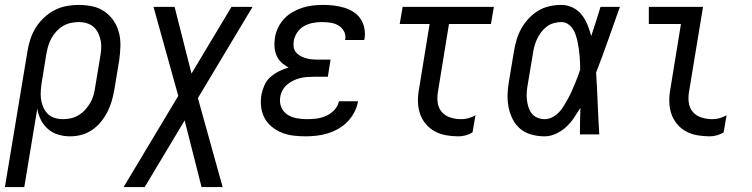

<svg xmlns="http://www.w3.org/2000/svg" viewBox="-48 -548 3068 783"><path d="M51 215H-28L64 -339Q68 -364 76 -388.5Q84 -413 98 -435.5Q112 -458 132 -476.5Q152 -495 175.5 -507Q199 -519 224 -523.5Q249 -528 273 -528Q302 -528 329.5 -522Q357 -516 379 -500.5Q401 -485 416 -462.5Q431 -440 437.5 -413.5Q444 -387 443 -358Q442 -329 438 -301L418 -181Q414 -158 407.5 -135.5Q401 -113 390 -91.5Q379 -70 363.5 -51Q348 -32 327.5 -18Q307 -4 284 2Q261 8 238 8Q213 8 189.5 1Q166 -6 148 -21.5Q130 -37 119 -58.5Q108 -80 104 -105ZM208 -62Q224 -62 240.5 -65.5Q257 -69 272 -78Q287 -87 299 -100Q311 -113 320 -128.5Q329 -144 333.5 -160Q338 -176 340 -192L360 -312Q363 -329 364.5 -346.5Q366 -364 363 -380.5Q360 -397 353 -412Q346 -427 334.5 -437.5Q323 -448 307 -453Q291 -458 274 -458Q258 -458 241 -454.5Q224 -451 209 -442Q194 -433 182 -420Q170 -407 161.5 -391.5Q153 -376 148.5 -360Q144 -344 141 -328L123 -217Q120 -199 118.5 -181Q117 -163 119 -146Q121 -129 127.5 -113Q134 -97 145.5 -85Q157 -73 173.5 -67.5Q190 -62 208 -62Z M860 215H774L705 -57L542 215H456L679 -157L578 -520H664L733 -248L896 -520H982L759 -148Z M1198 8Q1173 8 1148 5Q1123 2 1101 -7Q1079 -16 1060.5 -31Q1042 -46 1031 -66.5Q1020 -87 1017 -111.5Q1014 -136 1018 -161Q1022 -181 1030.5 -200.5Q1039 -220 1055 -234Q1071 -248 1090 -257.5Q1109 -267 1129 -273Q1113 -281 1100 -293Q1087 -305 1080 -321Q1073 -337 1071.5 -355.5Q1070 -374 1073 -393Q1076 -414 1085.5 -434Q1095 -454 1110 -470.5Q1125 -487 1145 -498.5Q1165 -510 1185.5 -516.5Q1206 -523 1227.5 -525.5Q1249 -528 1270 -528Q1292 -528 1313 -525.5Q1334 -523 1354.5 -517Q1375 -511 1392.5 -500Q1410 -489 1421.5 -472.5Q1433 -456 1437.5 -435Q1442 -414 1439 -392L1437 -385H1359L1360 -388Q1363 -406 1354.5 -421Q1346 -436 1331.5 -444.5Q1317 -453 1299.5 -455.5Q1282 -458 1264 -458Q1246 -458 1227.5 -454.5Q1209 -451 1192 -441.5Q1175 -432 1164 -415.5Q1153 -399 1150 -381Q1148 -369 1149.5 -357Q1151 -345 1158 -336Q1165 -327 1175 -321Q1185 -315 1196.5 -311.5Q1208 -308 1220 -306.5Q1232 -305 1244 -305H1300L1289 -235H1233Q1219 -235 1204.5 -234Q1190 -233 1176 -229.5Q1162 -226 1148.5 -219.5Q1135 -213 1123.5 -203.5Q1112 -194 1104.5 -180.5Q1097 -167 1095 -153Q1091 -131 1099 -111.5Q1107 -92 1123.5 -81Q1140 -70 1161 -66Q1182 -62 1204 -62Q1223 -62 1243 -64.5Q1263 -67 1282 -75.5Q1301 -84 1316 -100Q1331 -116 1334 -135H1412V-134Q1408 -112 1397 -90.5Q1386 -69 1369.5 -52Q1353 -35 1332 -23Q1311 -11 1288 -4Q1265 3 1242.5 5.5Q1220 8 1198 8Z M1821 8Q1795 8 1770.5 3.5Q1746 -1 1725 -12.5Q1704 -24 1688 -43Q1672 -62 1664.5 -85Q1657 -108 1656.5 -134Q1656 -160 1661 -186L1704 -450H1582L1594 -520H1966L1954 -450H1783L1738 -174Q1734 -151 1737 -129Q1740 -107 1754 -91Q1768 -75 1789.5 -68.5Q1811 -62 1833 -62Q1848 -62 1862.5 -66Q1877 -70 1891 -78L1879 -8Q1866 0 1851 4Q1836 8 1821 8Z M2173 8Q2146 8 2120 1Q2094 -6 2074.5 -22Q2055 -38 2043 -61.5Q2031 -85 2026 -111Q2021 -137 2022 -164.5Q2023 -192 2028 -219L2048 -339Q2052 -363 2059 -386.5Q2066 -410 2078 -431.5Q2090 -453 2107.5 -472Q2125 -491 2146.5 -504Q2168 -517 2192.5 -522.5Q2217 -528 2240 -528Q2266 -528 2288 -517Q2310 -506 2324.5 -487.5Q2339 -469 2348 -446.5Q2357 -424 2363 -401Q2373 -431 2382.5 -460.5Q2392 -490 2401 -520H2480Q2456 -453 2432.5 -386Q2409 -319 2383 -252Q2387 -189 2389.5 -126Q2392 -63 2396 0H2317Q2317 -27 2317.5 -54Q2318 -81 2319 -108Q2306 -87 2292 -66.5Q2278 -46 2260 -29.5Q2242 -13 2219 -2.5Q2196 8 2173 8ZM2174 -62Q2189 -62 2204.5 -70Q2220 -78 2231.5 -90Q2243 -102 2251.5 -116.5Q2260 -131 2268 -145Q2276 -159 2282.5 -174Q2289 -189 2295.5 -204Q2302 -219 2307.5 -234Q2313 -249 2318 -264Q2318 -279 2317.5 -293.5Q2317 -308 2315.5 -322.5Q2314 -337 2312 -351.5Q2310 -366 2307 -379.5Q2304 -393 2299.5 -406.5Q2295 -420 2287 -431.5Q2279 -443 2267.5 -450.5Q2256 -458 2241 -458Q2226 -458 2210 -453.5Q2194 -449 2181 -439Q2168 -429 2158 -415.5Q2148 -402 2141.5 -387.5Q2135 -373 2131 -358Q2127 -343 2125 -328L2105 -208Q2102 -192 2100.5 -175.5Q2099 -159 2100.5 -143.5Q2102 -128 2106.5 -113Q2111 -98 2120 -86Q2129 -74 2143.5 -68Q2158 -62 2174 -62Z M2846 8Q2820 8 2795 3.5Q2770 -1 2749 -12.5Q2728 -24 2712.5 -43Q2697 -62 2689.5 -85Q2682 -108 2681.5 -134Q2681 -160 2686 -186L2729 -450H2598V-520H2819L2762 -174Q2758 -151 2761 -129Q2764 -107 2778 -91Q2792 -75 2813.5 -68.5Q2835 -62 2858 -62Q2872 -62 2886.5 -66Q2901 -70 2915 -78L2903 -8Q2890 0 2875 4Q2860 8 2846 8Z"/></svg>

Font: Iosevka Term Oblique
Style: Regular
Weight: 400
Italic angle: -9°
Monospace: yes
Designer: Belleve Invis
Foundry: Belleve Invis
Version: Version 31.4.0